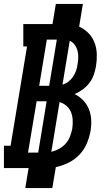

<svg xmlns="http://www.w3.org/2000/svg" viewBox="-31 -858 551 980"><path d="M98 102 115 0H-11V-114H23L107 -621H88V-735H237L254 -838H392L373 -722Q400 -710 420.5 -689Q441 -668 451.5 -640.5Q462 -613 463 -582Q464 -551 459 -520Q455 -498 447.5 -476Q440 -454 425.5 -435Q411 -416 391.5 -401.5Q372 -387 350 -378Q374 -366 393 -346.5Q412 -327 422.5 -301.5Q433 -276 434.5 -246.5Q436 -217 431 -189Q425 -156 411.5 -124.5Q398 -93 374 -68Q350 -43 318.5 -27.5Q287 -12 254 -5L236 102ZM169 -420H220L259 -656H208ZM288 -426Q305 -431 319 -442Q333 -453 342.5 -467.5Q352 -482 357.5 -498Q363 -514 365 -531Q368 -548 368.5 -565.5Q369 -583 364.5 -599.5Q360 -616 350 -629.5Q340 -643 325 -650ZM112 -79H164L207 -341H156ZM231 -83Q252 -88 271 -98.5Q290 -109 304.5 -125.5Q319 -142 326.5 -162Q334 -182 338 -202Q341 -223 340 -245Q339 -267 331.5 -285.5Q324 -304 308.5 -317.5Q293 -331 273 -337Z"/></svg>

Font: Iosevka Curly Slab HvObl
Style: Regular
Weight: 900
Italic angle: -9°
Monospace: yes
Designer: Belleve Invis
Foundry: Belleve Invis
Version: Version 11.1.0; ttfautohint (v1.8.3)